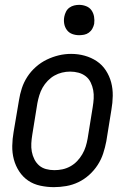

<svg xmlns="http://www.w3.org/2000/svg" viewBox="-20 -763 540 791"><path d="M202 8Q174 8 146 2Q118 -4 96 -19Q74 -34 59 -57Q44 -80 37 -106.5Q30 -133 30.5 -162Q31 -191 36 -219L58 -349Q62 -375 70 -399.5Q78 -424 92.5 -446.5Q107 -469 128 -487.5Q149 -506 173 -517.5Q197 -529 222 -535Q247 -541 273 -541Q302 -541 329 -533.5Q356 -526 378.5 -511Q401 -496 416 -473Q431 -450 438 -423.5Q445 -397 444.5 -368Q444 -339 439 -311L418 -181Q413 -155 405 -130.5Q397 -106 382.5 -83.5Q368 -61 347.5 -42.5Q327 -24 303 -12.5Q279 -1 253 3.5Q227 8 202 8ZM204 -62Q221 -62 237.5 -65.5Q254 -69 269.5 -77.5Q285 -86 297.5 -99Q310 -112 319 -127.5Q328 -143 333 -159Q338 -175 341 -192L362 -322Q365 -340 366 -357.5Q367 -375 364 -391.5Q361 -408 353.5 -423.5Q346 -439 333 -449Q320 -459 303.5 -463.5Q287 -468 269 -468Q252 -468 235.5 -464Q219 -460 204 -451.5Q189 -443 176.5 -430Q164 -417 155.5 -402Q147 -387 142 -370.5Q137 -354 134 -338L113 -208Q110 -190 109 -172.5Q108 -155 111 -138.5Q114 -122 121.5 -107Q129 -92 141 -81.5Q153 -71 169.5 -66.5Q186 -62 204 -62ZM306 -618Q291 -618 277.5 -623Q264 -628 255.5 -639.5Q247 -651 244.5 -665.5Q242 -680 245 -695Q247 -705 252 -715Q257 -725 266 -731.5Q275 -738 285.5 -740.5Q296 -743 306 -743Q321 -743 335 -737.5Q349 -732 357 -720.5Q365 -709 367.5 -694.5Q370 -680 368 -665Q366 -655 360.5 -645Q355 -635 346 -628.5Q337 -622 326.5 -620Q316 -618 306 -618Z"/></svg>

Font: Iosevka Curly Oblique
Style: Regular
Weight: 400
Italic angle: -9°
Monospace: yes
Designer: Belleve Invis
Foundry: Belleve Invis
Version: Version 11.1.0; ttfautohint (v1.8.3)